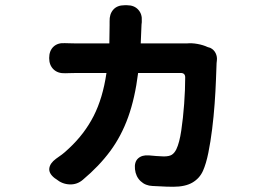

<svg xmlns="http://www.w3.org/2000/svg" viewBox="-20 -650 1040 734"><path d="M784 -467Q798 -460 804.5 -446.5Q811 -433 809 -418Q809 -413 808 -409Q807 -383 805.5 -342Q804 -301 800.5 -253Q797 -205 791 -156.5Q785 -108 776.5 -66Q768 -24 756 3Q743 32 715.5 48Q688 64 642 64Q632 64 615.5 63.5Q599 63 584.5 62Q570 61 563 61Q536 60 517.5 42.5Q499 25 496 -3Q493 -31 508 -44.5Q523 -58 549 -56Q560 -55 578 -53.5Q596 -52 606 -52Q627 -52 637 -58.5Q647 -65 654 -79Q666 -104 673 -151Q680 -198 684 -252.5Q688 -307 688 -354Q688 -371 671 -371H508Q496 -275 470 -202.5Q444 -130 401.5 -72.5Q359 -15 297 37Q275 56 246.5 55Q218 54 195 35L189 31Q166 13 168.5 -6.5Q171 -26 194 -43Q208 -53 217 -59.5Q226 -66 244 -83Q303 -138 338 -206.5Q373 -275 387 -371H274Q261 -371 247.5 -370.5Q234 -370 229 -370Q201 -369 184.5 -385Q168 -401 168 -428Q168 -456 184.5 -471.5Q201 -487 229 -485Q235 -485 249 -484.5Q263 -484 273 -484H398L399 -553Q399 -567 399 -565.5Q399 -564 399 -568Q398 -596 413 -613Q428 -630 456 -630H466Q493 -630 508.5 -613Q524 -596 522 -570Q522 -567 522 -565Q522 -563 521 -556L518 -484H675Q679 -484 684.5 -484Q690 -484 694 -484Q713 -486 735 -482Q757 -478 774 -470Z"/></svg>

Font: Chiron GoRound TC
Style: Bold
Weight: 700
Designer: Ryoko NISHIZUKA 西塚涼子 (kana, bopomofo & ideographs); Paul D. Hunt (Latin, Greek & Cyrillic); Sandoll Communications 산돌커뮤니
Foundry: Adobe
Version: Version 1.000;hotconv 1.1.1;makeotfexe 2.6.0